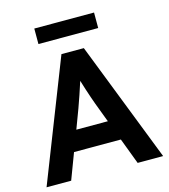

<svg xmlns="http://www.w3.org/2000/svg" viewBox="-126 -978 949 1077"><g transform="rotate(-15 348.5 -439.0)"><path d="M10 0 284 -700H414L687 0H539L482 -151H210L153 0ZM297 -381 255 -269H438L395 -383Q389 -398 381 -422.5Q373 -447 363.5 -475Q354 -503 347 -528Q335 -491 322 -452Q309 -413 297 -381ZM174 -788V-878H521V-788Z"/></g></svg>

Font: Lexend SemiBold
Style: Regular
Weight: 600
Designer: Bonnie Shaver-Troup, Thomas Jockin
Foundry: Lexend
Version: Version 1.005; ttfautohint (v1.8.3)